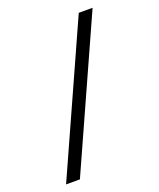

<svg xmlns="http://www.w3.org/2000/svg" viewBox="-147 -890 809 979"><g transform="rotate(-20 257.5 -400.0)"><path d="M475 -800 115 0H40L400 -800Z"/></g></svg>

Font: Gauge
Style: Regular
Weight: 400
Designer: Daniel Pimley
Foundry: Daniel Pimley
Version: Version 2.0